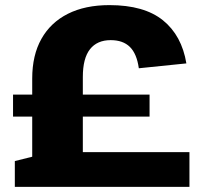

<svg xmlns="http://www.w3.org/2000/svg" viewBox="-20 -731 792 751"><path d="M106 -424Q106 -515 142 -579Q178 -643 245.5 -677Q313 -711 408 -711Q544 -711 617.5 -651.5Q691 -592 709 -483L523 -464Q515 -521 488 -547.5Q461 -574 413 -574Q360 -574 332 -538.5Q304 -503 304 -430V-361H565V-275H304V-136H721V0H38V-101L106 -118V-275H31V-361H106Z"/></svg>

Font: Pathway Extreme 8pt Thin 12pt ExtraBold
Style: Regular
Weight: 800
Version: Version 1.001;gftools[0.9.26]